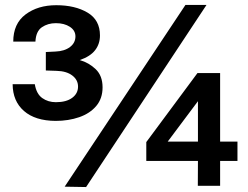

<svg xmlns="http://www.w3.org/2000/svg" viewBox="-20 -751 1000 775"><path d="M33.5 -583Q33.5 -655.5 83.2 -692.8Q133 -730 207 -730Q283 -730 333.2 -700.2Q383.5 -670.5 383.5 -608Q383.5 -574 364.2 -548.8Q345 -523.5 302 -508.5Q339 -498 366.5 -471.5Q394 -445 394 -398.5Q394 -353.5 368.5 -323.2Q343 -293 299.8 -278Q256.5 -263 204.5 -263Q122 -263.5 76.8 -303Q31.5 -342.5 31 -411H120.5Q127 -372 150.5 -355.2Q174 -338.5 205.5 -338.5Q247.5 -338.5 271.2 -356Q295 -373.5 295 -401.5Q295 -428.5 271.8 -446.2Q248.5 -464 208.5 -465L165 -466.5V-541L204.5 -543Q240.5 -544.5 262.5 -561.2Q284.5 -578 284.5 -604Q284.5 -628 262 -642.8Q239.5 -657.5 205.5 -657.5Q173 -657.5 149 -641Q125 -624.5 123 -583ZM813.5 -731 327.5 4 241 2.5 728.5 -731ZM777 -456H868.5V-179.5H938.5V-101.5H868.5V-1H778.5L779 -101.5H570.5V-177.5ZM657 -179.5H779V-342.5Z"/></svg>

Font: Public Sans
Style: Bold
Weight: 700
Designer: The Public Sans project authors (U.S. Web Design System). Libre Franklin designed by Pablo Impallari and Rodrigo Fuenzal
Version: Version 1.008; ttfautohint (v1.8.1) -l 8 -r 50 -G 200 -x 14 